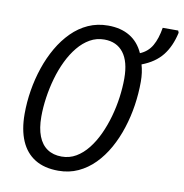

<svg xmlns="http://www.w3.org/2000/svg" viewBox="-85 -840 890 930"><g transform="rotate(10 360.5 -375.0)"><path d="M262.2 9.8Q193.4 9.8 147.2 -18.6Q101.1 -46.9 77.6 -101.3Q54.2 -155.8 54.2 -233.4Q54.2 -291 63.7 -349.4Q73.2 -407.7 91.8 -462.6Q110.4 -517.6 137.9 -565.2Q165.5 -612.8 201.4 -648.7Q237.3 -684.6 281.7 -704.6Q326.2 -724.6 378.9 -724.6Q441.9 -724.6 485.8 -698.2Q529.8 -671.9 553.2 -619.6Q591.8 -635.7 611.8 -670.7Q631.8 -705.6 640.6 -759.8H716.8L720.7 -749.5Q705.6 -680.7 670.2 -636.2Q634.8 -591.8 570.3 -567.4Q575.7 -548.8 578.6 -528.3Q581.5 -507.8 581.5 -483.9Q581.5 -426.8 572.8 -368.2Q564 -309.6 546.1 -254.2Q528.3 -198.7 501.5 -150.9Q474.6 -103 439.2 -67.1Q403.8 -31.2 359.6 -10.7Q315.4 9.8 262.2 9.8ZM266.1 -60.5Q304.7 -60.5 336.7 -79.3Q368.7 -98.1 394.8 -131.1Q420.9 -164.1 440.4 -206.3Q460 -248.5 473.4 -296.1Q486.8 -343.8 493.4 -392.3Q500 -440.9 500 -485.4Q500 -568.4 466.8 -611.6Q433.6 -654.8 372.6 -654.8Q334.5 -654.8 302.2 -636.5Q270 -618.2 243.7 -586.2Q217.3 -554.2 197.3 -512.7Q177.2 -471.2 163.8 -424.1Q150.4 -377 143.3 -328.4Q136.2 -279.8 136.2 -233.9Q136.2 -177.2 151.4 -138.4Q166.5 -99.6 195.6 -80.1Q224.6 -60.5 266.1 -60.5Z"/></g></svg>

Font: Open Sans SemiCondensed
Style: Italic
Weight: 400
Width: 4
Italic angle: -12°
Designer: Monotype Design Team
Foundry: Monotype Imaging Inc.
Version: Version 3.000